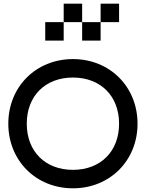

<svg xmlns="http://www.w3.org/2000/svg" viewBox="-20 -1020 790 1040"><path d="M375 0C575 0 725 -150 725 -350C725 -550 575 -700 375 -700C175 -700 25 -550 25 -350C25 -150 175 0 375 0ZM125 -350C125 -500 225 -600 375 -600C525 -600 625 -500 625 -350C625 -200 525 -100 375 -100C225 -100 125 -200 125 -350ZM225 -800H325V-900H225ZM325 -900H425V-1000H325ZM425 -800H525V-900H425ZM525 -900H625V-1000H525Z"/></svg>

Font: LS-VG5000
Style: Regular
Weight: 400
Designer: Justin Bihan, 2021
Foundry: Justin Bihan, 2021
Version: Version 1.000;Glyphs 3.1.2 (3151)